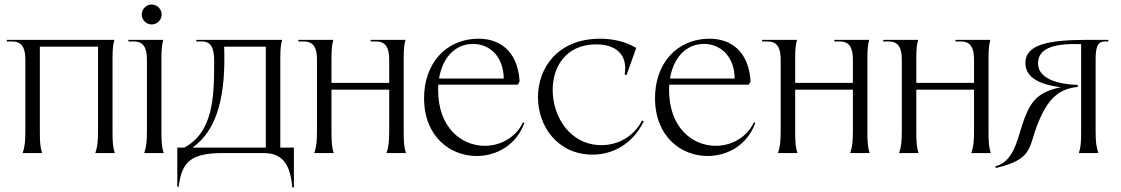

<svg xmlns="http://www.w3.org/2000/svg" viewBox="-20 -676 4951 848"><path d="M80 0H166C158 -25 156 -45 156 -95V-470H413V-105C413 -50 411 -30 401 0H487C479 -25 477 -45 477 -95V-416C477 -460 479 -476 485 -500H10V-493H33C74 -493 92 -469 92 -413V-105C92 -50 90 -30 80 0Z M617 0H703C695 -25 693 -45 693 -95V-416C693 -460 695 -476 701 -500H547V-493H570C611 -493 629 -469 629 -413V-105C629 -50 627 -30 617 0ZM650 -568C674 -568 694 -588 694 -612C694 -636 674 -656 650 -656C626 -656 606 -636 606 -612C606 -588 626 -568 650 -568Z M1154 -24H830C947 -106 977 -270 970 -470H1154ZM763 149H769C783 42 819 0 964 0H1143C1212 0 1261 30 1271 152H1278V-24H1218V-416C1218 -460 1220 -476 1226 -500H847V-493H870C911 -493 926 -468 926 -404C926 -244 921 -93 794 -24H763Z M1368 0H1454C1446 -25 1444 -45 1444 -95V-280H1699V-105C1699 -50 1697 -30 1687 0H1773C1765 -25 1763 -45 1763 -95V-416C1763 -460 1765 -476 1771 -500H1617V-493H1640C1681 -493 1699 -469 1699 -413V-310H1444V-416C1444 -460 1446 -476 1452 -500H1298V-493H1321C1362 -493 1380 -469 1380 -413V-105C1380 -50 1378 -30 1368 0Z M2085 13C2174 13 2261 -36 2296 -133L2290 -136C2258 -68 2190 -32 2121 -32C2020 -32 1915 -110 1915 -280L1916 -302H2267L2275 -316C2267 -456 2181 -505 2095 -505C1946 -505 1853 -392 1853 -243C1853 -71 1970 13 2085 13ZM1919 -329C1933 -414 1984 -482 2070 -482C2137 -482 2203 -433 2205 -329Z M2598 7C2685 7 2774 -39 2823 -140L2816 -144C2778 -71 2708 -35 2637 -35C2497 -35 2421 -161 2421 -279C2421 -382 2480 -477 2607 -480C2697 -482 2754 -438 2739 -347L2747 -344L2790 -464C2747 -491 2690 -505 2631 -505C2443 -505 2356 -376 2356 -247C2356 -120 2441 7 2598 7Z M3105 13C3194 13 3281 -36 3316 -133L3310 -136C3278 -68 3210 -32 3141 -32C3040 -32 2935 -110 2935 -280L2936 -302H3287L3295 -316C3287 -456 3201 -505 3115 -505C2966 -505 2873 -392 2873 -243C2873 -71 2990 13 3105 13ZM2939 -329C2953 -414 3004 -482 3090 -482C3157 -482 3223 -433 3225 -329Z M3416 0H3502C3494 -25 3492 -45 3492 -95V-280H3747V-105C3747 -50 3745 -30 3735 0H3821C3813 -25 3811 -45 3811 -95V-416C3811 -460 3813 -476 3819 -500H3665V-493H3688C3729 -493 3747 -469 3747 -413V-310H3492V-416C3492 -460 3494 -476 3500 -500H3346V-493H3369C3410 -493 3428 -469 3428 -413V-105C3428 -50 3426 -30 3416 0Z M3951 0H4037C4029 -25 4027 -45 4027 -95V-280H4282V-105C4282 -50 4280 -30 4270 0H4356C4348 -25 4346 -45 4346 -95V-416C4346 -460 4348 -476 4354 -500H4200V-493H4223C4264 -493 4282 -469 4282 -413V-310H4027V-416C4027 -460 4029 -476 4035 -500H3881V-493H3904C3945 -493 3963 -469 3963 -413V-105C3963 -50 3961 -30 3951 0Z M4819 -105V-413C4819 -469 4828 -493 4861 -493H4875V-500H4780C4602 -500 4514 -476 4509 -404C4505 -341 4560 -303 4666 -291C4572 -271 4537 -236 4507 -159C4475 -79 4466 35 4376 59L4378 66C4541 28 4522 -22 4561 -123C4608 -246 4661 -284 4740 -292V-301C4626 -305 4559 -340 4565 -404C4570 -454 4616 -486 4755 -481V-95C4755 -45 4753 -25 4745 0H4831C4821 -30 4819 -50 4819 -105Z"/></svg>

Font: Sinistre
Style: Regular
Weight: 400
Designer: Jules Durand
Foundry: Collletttivo
Version: Version 69.420;Glyphs 3.2 (3217)